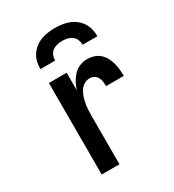

<svg xmlns="http://www.w3.org/2000/svg" viewBox="-179 -843 858 945"><g transform="rotate(-30 250.0 -370.0)"><path d="M119 0V-520H220V-420Q226 -440 236.5 -459.5Q247 -479 262 -495Q277 -511 297.5 -519.5Q318 -528 340 -528Q359 -528 377 -522.5Q395 -517 409.5 -504.5Q424 -492 433 -475.5Q442 -459 447 -441Q452 -423 454 -404Q456 -385 456 -366H355Q355 -379 353.5 -391.5Q352 -404 346 -415.5Q340 -427 328.5 -433.5Q317 -440 305 -440Q287 -440 272 -431Q257 -422 248 -407.5Q239 -393 233.5 -376.5Q228 -360 225 -343.5Q222 -327 221 -310Q220 -293 220 -276V0ZM117 -600Q117 -620 121.5 -640Q126 -660 137 -677Q148 -694 164.5 -707Q181 -720 199.5 -727Q218 -734 238.5 -737Q259 -740 279 -740Q299 -740 319.5 -737Q340 -734 358.5 -727Q377 -720 393.5 -707Q410 -694 421 -677Q432 -660 436.5 -640Q441 -620 441 -600H357Q357 -615 351.5 -629Q346 -643 334.5 -651.5Q323 -660 308.5 -663.5Q294 -667 279 -667Q264 -667 249.5 -663.5Q235 -660 223.5 -651.5Q212 -643 206.5 -629Q201 -615 201 -600Z"/></g></svg>

Font: Iosevka SS04 Semibold
Style: Regular
Weight: 600
Monospace: yes
Designer: Belleve Invis
Foundry: Belleve Invis
Version: Version 19.0.0; ttfautohint (v1.8.4)